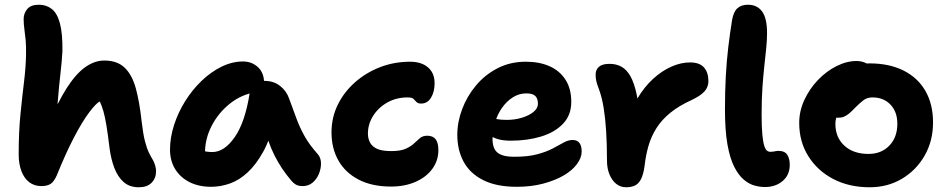

<svg xmlns="http://www.w3.org/2000/svg" viewBox="-20 -780 4008 812"><path d="M155 7Q125 7 103.5 -9.5Q82 -26 70.5 -56.5Q59 -87 59 -127Q59 -221 66.5 -296.5Q74 -372 81.5 -433Q89 -494 90 -545Q91 -584 88.5 -610.5Q86 -637 83 -657.5Q80 -678 80 -700Q80 -723 95 -741.5Q110 -760 145 -760Q176 -760 199 -742Q222 -724 233.5 -681Q245 -638 244 -564Q242 -523 236 -472Q230 -421 224.5 -353.5Q219 -286 219 -192L185 -254Q224 -348 262.5 -408Q301 -468 340.5 -496Q380 -524 421 -524Q476 -524 507.5 -493.5Q539 -463 554.5 -406Q570 -349 579 -267Q585 -214 593 -183Q601 -152 610 -134Q619 -116 628 -101Q633 -91 636.5 -79Q640 -67 640 -56Q640 -26 621 -7Q602 12 567 12Q528 12 503 -10Q478 -32 463.5 -70Q449 -108 443 -156Q436 -214 430 -250Q424 -286 417.5 -309Q411 -332 402 -351Q386 -343 357 -304.5Q328 -266 293 -199Q258 -132 220 -38Q208 -11 193.5 -2Q179 7 155 7Z M873 10Q821 10 782 -9.5Q743 -29 721 -64.5Q699 -100 699 -147Q699 -198 716 -251Q733 -304 763 -352Q793 -400 832.5 -438Q872 -476 917 -498Q962 -520 1008 -520Q1045 -520 1071 -496Q1097 -472 1097 -428Q1097 -412 1088 -403Q1079 -394 1065 -391Q1001 -381 952 -341.5Q903 -302 875 -247.5Q847 -193 847 -134Q847 -117 849.5 -102.5Q852 -88 860 -66L792 -168Q816 -150 834.5 -143.5Q853 -137 878 -137Q929 -137 973 -200.5Q1017 -264 1036 -387Q1039 -411 1057 -424.5Q1075 -438 1098 -438Q1137 -438 1164 -417Q1191 -396 1202 -365Q1219 -319 1233.5 -279.5Q1248 -240 1268.5 -203.5Q1289 -167 1324 -128Q1337 -113 1337.5 -90.5Q1338 -68 1329 -45.5Q1320 -23 1302.5 -8Q1285 7 1260 7Q1242 7 1231 0.5Q1220 -6 1212 -16Q1190 -42 1173 -67.5Q1156 -93 1141.5 -121.5Q1127 -150 1114.5 -185.5Q1102 -221 1089 -268L1142 -272Q1123 -192 1093 -138Q1063 -84 1027.5 -51Q992 -18 952.5 -4Q913 10 873 10Z M1634 9Q1553 9 1496.5 -20.5Q1440 -50 1411 -101.5Q1382 -153 1382 -220Q1382 -283 1408.5 -337Q1435 -391 1481.5 -432Q1528 -473 1587.5 -496Q1647 -519 1715 -519Q1746 -519 1769 -508.5Q1792 -498 1805 -478Q1818 -458 1818 -428Q1818 -392 1803 -367Q1788 -342 1761 -342Q1747 -342 1741 -349Q1735 -356 1728.5 -362Q1722 -368 1704 -368Q1656 -368 1618 -346.5Q1580 -325 1558 -290Q1536 -255 1536 -215Q1536 -194 1545 -177Q1554 -160 1575 -150.5Q1596 -141 1635 -141Q1674 -141 1696 -151Q1718 -161 1731 -173.5Q1744 -186 1756 -196Q1768 -206 1787 -206Q1811 -206 1822.5 -191Q1834 -176 1834 -145Q1834 -101 1808.5 -66Q1783 -31 1737.5 -11Q1692 9 1634 9Z M2166 10Q2079 10 2023 -18.5Q1967 -47 1940.5 -96.5Q1914 -146 1914 -210Q1914 -264 1934.5 -318.5Q1955 -373 1993 -418.5Q2031 -464 2084.5 -491.5Q2138 -519 2204 -519Q2261 -519 2304 -500Q2347 -481 2371.5 -443Q2396 -405 2396 -349Q2396 -293 2361 -256.5Q2326 -220 2268 -202.5Q2210 -185 2140 -185Q2086 -185 2057 -204.5Q2028 -224 2028 -250Q2028 -264 2034.5 -271.5Q2041 -279 2057 -279Q2068 -279 2083 -276Q2098 -273 2124 -273Q2157 -273 2187 -282Q2217 -291 2236 -306.5Q2255 -322 2255 -341Q2255 -363 2244 -374Q2233 -385 2206 -385Q2175 -385 2149 -368.5Q2123 -352 2103.5 -324.5Q2084 -297 2073.5 -262Q2063 -227 2063 -190Q2063 -167 2071.5 -150Q2080 -133 2100.5 -125Q2121 -117 2155 -117Q2213 -117 2252 -127.5Q2291 -138 2317.5 -152Q2344 -166 2363.5 -177Q2383 -188 2402 -188Q2421 -188 2430.5 -175.5Q2440 -163 2440 -139Q2440 -113 2420 -86Q2400 -59 2364 -38Q2328 -17 2277.5 -3.5Q2227 10 2166 10Z M2628 12Q2604 12 2586 -2.5Q2568 -17 2557.5 -42.5Q2547 -68 2547 -101Q2547 -170 2543.5 -225Q2540 -280 2533 -323.5Q2526 -367 2514 -400Q2504 -426 2501.5 -438.5Q2499 -451 2499 -465Q2499 -485 2513 -497.5Q2527 -510 2558 -510Q2586 -510 2608 -498Q2630 -486 2646 -458Q2662 -430 2672.5 -381Q2683 -332 2686 -257L2627 -248Q2646 -313 2675.5 -363Q2705 -413 2742.5 -447Q2780 -481 2820 -498.5Q2860 -516 2898 -516Q2939 -516 2957.5 -494.5Q2976 -473 2976 -437Q2976 -412 2959.5 -393.5Q2943 -375 2905 -357Q2852 -333 2815.5 -303.5Q2779 -274 2756.5 -238.5Q2734 -203 2722.5 -163Q2711 -123 2706 -78Q2701 -42 2691 -22.5Q2681 -3 2665.5 4.5Q2650 12 2628 12Z M3215 11Q3195 11 3172 5Q3149 -1 3126.5 -19.5Q3104 -38 3085.5 -74Q3067 -110 3056.5 -169Q3046 -228 3046 -317Q3046 -393 3049.5 -457.5Q3053 -522 3060 -580.5Q3067 -639 3076 -695Q3082 -730 3098.5 -745Q3115 -760 3143 -760Q3182 -760 3203 -731.5Q3224 -703 3224 -640Q3224 -610 3220.5 -576Q3217 -542 3212.5 -501.5Q3208 -461 3204.5 -410.5Q3201 -360 3201 -297Q3201 -243 3204 -211.5Q3207 -180 3212 -164Q3217 -148 3223.5 -143Q3230 -138 3238 -138Q3246 -138 3251.5 -139Q3257 -140 3261.5 -141Q3266 -142 3271 -142Q3299 -142 3309.5 -125.5Q3320 -109 3320 -83Q3320 -40 3290 -14.5Q3260 11 3215 11Z M3658 12Q3571 12 3504 -23Q3437 -58 3398.5 -119.5Q3360 -181 3360 -260Q3360 -311 3382 -358Q3404 -405 3439.5 -442Q3475 -479 3518 -500.5Q3561 -522 3602 -522Q3619 -522 3634.5 -516.5Q3650 -511 3659 -499.5Q3668 -488 3668 -468Q3668 -432 3653.5 -405Q3639 -378 3594 -363Q3572 -353 3553.5 -337Q3535 -321 3524 -300Q3513 -279 3513 -256Q3513 -199 3551 -164Q3589 -129 3653 -129Q3707 -129 3741 -164Q3775 -199 3775 -257Q3775 -307 3746 -337.5Q3717 -368 3670 -368Q3647 -368 3631.5 -356Q3616 -344 3596 -324Q3582 -309 3571 -300Q3560 -291 3549.5 -286.5Q3539 -282 3523 -282Q3505 -282 3491.5 -296Q3478 -310 3478 -349Q3478 -377 3493.5 -406Q3509 -435 3534.5 -459Q3560 -483 3592 -497.5Q3624 -512 3656 -512Q3741 -512 3801.5 -481.5Q3862 -451 3894 -395Q3926 -339 3926 -262Q3926 -184 3890.5 -122Q3855 -60 3794.5 -24Q3734 12 3658 12Z"/></svg>

Font: Shantell Sans Light
Style: Bold
Weight: 700
Version: Version 1.011;[c5ecc13dd]